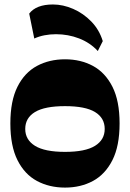

<svg xmlns="http://www.w3.org/2000/svg" viewBox="-20 -837 590 871"><path d="M275 14Q203.8 14 147.6 -16.1Q91.5 -46.3 59.3 -110.5Q27 -174.8 27 -277Q27 -379.5 59.3 -443.6Q91.5 -507.7 147.6 -537.9Q203.8 -568 275 -568Q346 -568 401.8 -537.9Q457.5 -507.7 490 -443.6Q522.5 -379.5 522.5 -277Q522.5 -174.8 490 -110.5Q457.5 -46.3 401.8 -16.1Q346 14 275 14ZM275 -148Q367 -148 411 -175.4Q455 -202.7 455 -252Q455 -302 411 -328.8Q367 -355.5 275 -355.5Q183 -355.5 138.7 -328.8Q94.5 -302 94.5 -252Q94.5 -203 138.7 -175.5Q183 -148 275 -148ZM423.7 -605.5Q388.5 -643.5 338.9 -662.6Q289.2 -681.8 234 -681.8Q207 -681.8 182.2 -677Q157.5 -672.3 135.5 -662.3L112.5 -775.3Q144.3 -816.7 220.2 -816.7Q266 -816.7 312.1 -796.6Q358.2 -776.5 394.4 -739.2Q430.5 -702 446.2 -650.5Z"/></svg>

Font: Savate ExtraLight
Style: Regular
Weight: 200
Designer: Max Esnée
Foundry: Plomb Type
Version: Version 2.000